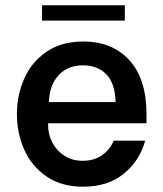

<svg xmlns="http://www.w3.org/2000/svg" viewBox="-20 -698 618 726"><path d="M44 -266Q44 -338 71.5 -400.5Q99 -463 155.5 -502Q212 -541 295 -541Q405 -541 469.5 -470Q534 -399 534 -265V-232H162V-224Q162 -189 178.5 -158Q195 -127 224.5 -108.5Q254 -90 292 -90Q335 -90 365 -110.5Q395 -131 410 -166H529Q508 -90 448 -41Q388 8 294 8Q212 8 155.5 -31Q99 -70 71.5 -132.5Q44 -195 44 -266ZM417 -312Q415 -384 381.5 -417.5Q348 -451 294 -451Q236 -451 201.5 -413.5Q167 -376 165 -312ZM139 -678H452V-620H139Z"/></svg>

Font: Be Vietnam SemiBold
Style: Regular
Weight: 600
Designer: Gabriel Lam
Foundry: TypeRant
Version: Version 4.000